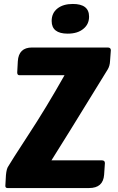

<svg xmlns="http://www.w3.org/2000/svg" viewBox="-20 -950 594 970"><path d="M18 0Q7 0 7 -11L10 -65Q13 -98 22 -110Q33 -130 121 -265Q213 -405 306 -570H78Q67 -570 67 -584L70 -640Q74 -710 142 -710H524Q540 -710 540 -696L536 -642Q535 -617 524 -599Q290 -218 240 -140H494Q510 -140 510 -126L506 -67Q501 0 430 0ZM270 -907Q299 -930 348 -930Q430 -930 430 -866Q430 -828 402 -805Q373 -780 322 -780Q241 -780 241 -844Q241 -884 270 -907Z"/></svg>

Font: PoetsenOne
Style: Regular
Weight: 400
Designer: Rodrigo Fuenzalida, Pablo Impallari
Foundry: Pablo Impallari, Rodrigo Fuenzalida
Version: Version 1.000